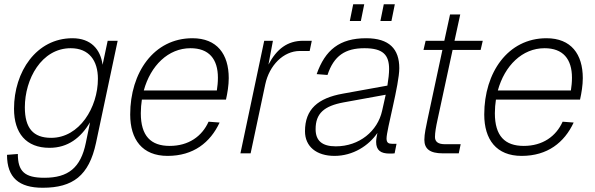

<svg xmlns="http://www.w3.org/2000/svg" viewBox="-20 -722 2802 904"><path d="M181 162C323 162 399 105 432 -49L534 -530H487L463 -417C453 -490 408 -542 321 -542C151 -542 46 -384 46 -210C46 -95 103 -26 213 -26C300 -26 360 -73 404 -146L384 -49C360 68 301 115 189 115C96 115 64 85 64 3L13 7C13 115 70 162 181 162ZM221 -73C136 -73 97 -119 97 -217C97 -349 175 -495 313 -495C399 -495 441 -437 441 -351C441 -216 354 -73 221 -73Z M769 12C891 12 970 -51 1014 -145L962 -149C931 -80 868 -35 779 -35C690 -35 643 -82 643 -189C643 -211 645 -233 648 -253H1044C1051 -284 1057 -321 1057 -354C1057 -467 1002 -542 886 -542C704 -542 593 -380 593 -183C593 -65 650 12 769 12ZM877 -495C964 -495 1006 -444 1006 -356C1006 -335 1004 -316 1001 -296H657C689 -413 772 -495 877 -495Z M1112 0H1160L1229 -325C1248 -414 1314 -482 1392 -482H1438L1448 -530H1407C1334 -530 1283 -492 1244 -418L1265 -530H1224Z M1627 -623H1679L1695 -702H1643ZM1771 -623H1823L1839 -702H1787ZM1751 -54C1751 -14 1773 1 1814 1C1822 1 1831 1 1838 0L1847 -45H1826C1809 -45 1800 -50 1800 -70C1800 -111 1860 -324 1860 -401C1860 -491 1813 -542 1704 -542C1579 -542 1511 -487 1471 -373L1522 -369C1552 -460 1606 -495 1696 -495C1784 -495 1812 -463 1812 -397C1812 -377 1809 -349 1804 -319L1594 -281C1477 -260 1416 -208 1416 -104C1416 -32 1470 12 1555 12C1642 12 1716 -36 1757 -96C1754 -82 1751 -66 1751 -54ZM1466 -114C1466 -188 1506 -223 1598 -240L1796 -276C1790 -247 1783 -219 1779 -200C1758 -105 1672 -33 1561 -33C1496 -33 1466 -60 1466 -114Z M2065 0H2140L2149 -43H2075C2041 -43 2028 -56 2028 -77C2028 -98 2033 -126 2040 -158L2111 -487H2243L2253 -530H2120L2147 -654H2099L2072 -530H1984L1974 -487H2063L1993 -160C1986 -126 1978 -91 1978 -64C1978 -21 2004 0 2065 0Z M2436 12C2558 12 2637 -51 2681 -145L2629 -149C2598 -80 2535 -35 2446 -35C2357 -35 2310 -82 2310 -189C2310 -211 2312 -233 2315 -253H2711C2718 -284 2724 -321 2724 -354C2724 -467 2669 -542 2553 -542C2371 -542 2260 -380 2260 -183C2260 -65 2317 12 2436 12ZM2544 -495C2631 -495 2673 -444 2673 -356C2673 -335 2671 -316 2668 -296H2324C2356 -413 2439 -495 2544 -495Z"/></svg>

Font: Geist ExtraLight
Style: Italic
Weight: 200
Italic angle: -12°
Designer: Basement.studio, Andrés Briganti, Mateo Zaragoza
Foundry: Basement.studio, Vercel, Andrés Briganti, Guido Ferreyra, Mateo Zaragoza
Version: Version 1.500